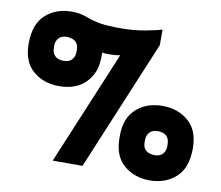

<svg xmlns="http://www.w3.org/2000/svg" viewBox="-86 -898 1171 1016"><g transform="rotate(10 500.0 -390.0)"><path d="M417 0H257L512 -611Q488 -606 455 -606Q433 -606 416 -608Q416 -574 413.5 -551.5Q411 -529 402 -505Q354 -394 220 -394Q137 -394 80.5 -442.5Q24 -491 24 -588Q24 -693 80 -743.5Q136 -794 220 -794Q264 -794 302 -780Q340 -765 379.5 -758.5Q419 -752 490 -752Q559 -752 621 -763.5Q683 -775 709 -784V-700ZM780 14Q697 14 640.5 -34.5Q584 -83 584 -180V-192Q584 -286 639 -336Q694 -386 780 -386Q863 -386 919.5 -337.5Q976 -289 976 -192Q976 -87 920 -36.5Q864 14 780 14ZM783 -122Q812 -122 826.5 -139Q841 -156 841 -180Q841 -198 838.5 -210Q836 -222 826 -234Q811 -250 777 -250Q748 -250 733.5 -233Q719 -216 719 -192V-180Q719 -124 783 -122ZM223 -530Q252 -530 266.5 -547Q281 -564 281 -588V-600Q281 -656 217 -658Q188 -658 173.5 -641Q159 -624 159 -600Q159 -582 161.5 -570Q164 -558 174 -547Q189 -530 223 -530Z"/></g></svg>

Font: Tanohe Sans Black
Style: Regular
Weight: 900
Designer: Village Type and Design LLC & Cristiano Sobral
Foundry: Cooper Hewitt Smithsonian Design Museum
Version: Version 1.00;March 11, 2020;FontCreator 12.0.0.2522 64-bit; 